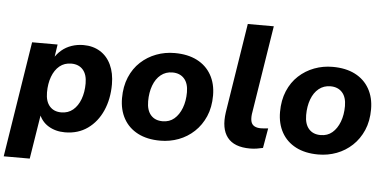

<svg xmlns="http://www.w3.org/2000/svg" viewBox="-65 -818 2237 1110"><g transform="rotate(5 1053.5 -262.5)"><path d="M-9 180 97 -491H245L232 -405H225Q243 -436 268.5 -457.5Q294 -479 326.5 -490Q359 -501 395 -501Q450 -501 491.5 -475.5Q533 -450 555.5 -402Q578 -354 578 -289Q578 -204 548 -136Q518 -68 462.5 -28.5Q407 11 331 11Q276 11 234.5 -14.5Q193 -40 176 -89H185L142 180ZM300 -102Q340 -102 368 -125.5Q396 -149 411 -189.5Q426 -230 426 -281Q426 -333 401.5 -360.5Q377 -388 334 -388Q294 -388 266 -365Q238 -342 223 -301.5Q208 -261 208 -210Q208 -158 232.5 -130Q257 -102 300 -102Z M884 11Q808 11 754 -17Q700 -45 671.5 -96Q643 -147 643 -215Q643 -283 665.5 -336.5Q688 -390 727.5 -426.5Q767 -463 817.5 -482Q868 -501 924 -501Q1000 -501 1054 -473.5Q1108 -446 1137 -395Q1166 -344 1166 -276Q1166 -207 1143 -154Q1120 -101 1080.5 -64Q1041 -27 990.5 -8Q940 11 884 11ZM888 -102Q928 -102 955.5 -125.5Q983 -149 998.5 -189.5Q1014 -230 1014 -281Q1014 -333 989 -360.5Q964 -388 921 -388Q882 -388 853.5 -365Q825 -342 810 -301.5Q795 -261 795 -210Q795 -158 819.5 -130Q844 -102 888 -102Z M1405 11Q1313 11 1273.5 -39.5Q1234 -90 1248 -186L1330 -705H1481L1399 -188Q1396 -162 1400.5 -145Q1405 -128 1419.5 -119.5Q1434 -111 1457 -111Q1468 -111 1478.5 -112Q1489 -113 1500 -114L1480 1Q1464 5 1444.5 8Q1425 11 1405 11Z M1801 11Q1725 11 1671 -17Q1617 -45 1588.5 -96Q1560 -147 1560 -215Q1560 -283 1582.5 -336.5Q1605 -390 1644.5 -426.5Q1684 -463 1734.5 -482Q1785 -501 1841 -501Q1917 -501 1971 -473.5Q2025 -446 2054 -395Q2083 -344 2083 -276Q2083 -207 2060 -154Q2037 -101 1997.5 -64Q1958 -27 1907.5 -8Q1857 11 1801 11ZM1805 -102Q1845 -102 1872.5 -125.5Q1900 -149 1915.5 -189.5Q1931 -230 1931 -281Q1931 -333 1906 -360.5Q1881 -388 1838 -388Q1799 -388 1770.5 -365Q1742 -342 1727 -301.5Q1712 -261 1712 -210Q1712 -158 1736.5 -130Q1761 -102 1805 -102Z"/></g></svg>

Font: Nunito Sans 12pt ExtraLight ExtraBold
Style: Italic
Weight: 800
Italic angle: -9°
Version: Version 3.101;gftools[0.9.27]